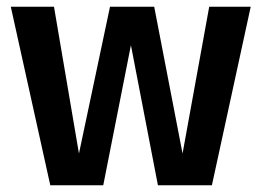

<svg xmlns="http://www.w3.org/2000/svg" viewBox="-20 -549 774 569"><path d="M723 -529 608 0H448L368 -415L286 0H129L12 -529H140L214 -94L306 -529H437L521 -94L600 -529Z"/></svg>

Font: FiraGO Medium
Style: Regular
Weight: 500
Designer: bBox Type
Foundry: bBox Type GmbH
Version: Version 1.001;PS 001.001;hotconv 1.0.88;makeotf.lib2.5.64775